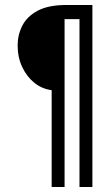

<svg xmlns="http://www.w3.org/2000/svg" viewBox="-20 -685 440 773"><path d="M188 68V-322Q149 -327 118.5 -351.5Q88 -376 69.5 -415Q51 -454 51 -502Q51 -545 70 -582Q89 -619 132 -642Q175 -665 249 -665H352V68H300V-608H240V68Z"/></svg>

Font: Inconsolata Condensed
Style: Regular
Weight: 400
Width: 3
Monospace: yes
Designer: Raph Levien, Cyreal, Brenton Simpson
Foundry: Raph Levien, Cyreal, Google
Version: Version 3.000; ttfautohint (v1.8.2.53-6de2)